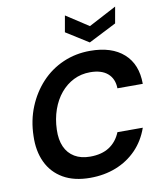

<svg xmlns="http://www.w3.org/2000/svg" viewBox="-100 -1019 940 1111"><g transform="rotate(-10 370.0 -463.5)"><path d="M340 12Q246 12 182 -25Q118 -62 86.5 -128.5Q55 -195 58 -283Q60 -375 92 -453Q124 -531 178.5 -589.5Q233 -648 306.5 -680Q380 -712 465 -712Q592 -712 662.5 -649Q733 -586 733 -471H584Q583 -527 547 -558.5Q511 -590 444 -590Q391 -590 347 -568Q303 -546 270 -506.5Q237 -467 218 -413Q199 -359 197 -296Q195 -237 213.5 -195.5Q232 -154 269.5 -131.5Q307 -109 361 -109Q429 -109 473.5 -138Q518 -167 540 -221H689Q663 -147 612.5 -95Q562 -43 492.5 -15.5Q423 12 340 12ZM653 -939 636 -843 473 -760 341 -843 358 -939 490 -853Z"/></g></svg>

Font: DM Sans 17pt
Style: Bold Italic
Weight: 700
Italic angle: -10°
Version: Version 4.004;gftools[0.9.30]